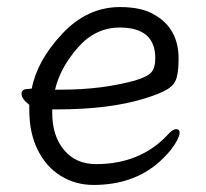

<svg xmlns="http://www.w3.org/2000/svg" viewBox="-20 -506 584 544"><path d="M156 -252Q268 -252 363 -278Q399 -289 409.5 -302Q420 -315 420 -341Q420 -428 319 -428Q250 -428 200 -370.5Q150 -313 136 -252ZM60 -254 70 -255Q85 -334 156 -410Q227 -486 320 -486Q382 -486 418 -464Q486 -425 486 -340Q486 -306 480.5 -286Q475 -266 455 -253.5Q435 -241 390 -227Q290 -196 141 -196H128V-186Q128 -121 161.5 -81Q195 -41 252 -41Q378 -41 456 -125Q469 -140 479 -140Q489 -140 489 -129.5Q489 -119 474.5 -96Q460 -73 430 -46Q357 18 245 18Q194 18 152.5 -7.5Q111 -33 87 -81Q63 -129 63 -195V-209Q41 -226 41 -240Q41 -254 60 -254Z"/></svg>

Font: ToneOZ-Pinyin-WenKai-Regular
Style: Regular
Weight: 400
Designer: Fontworks Inc.
Foundry: ToneOZ
Version: Version 0.240331